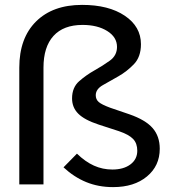

<svg xmlns="http://www.w3.org/2000/svg" viewBox="-20 -755 692 786"><path d="M372 -365Q372 -348 384 -337.5Q396 -327 431 -314L510 -287Q576 -264 605 -230.5Q634 -197 634 -146Q634 -76 581.5 -32.5Q529 11 443 11Q383 11 333 -9.5Q283 -30 240 -70L295 -126Q329 -93 364.5 -77Q400 -61 440 -61Q486 -61 514 -82Q542 -103 542 -138Q542 -168 525 -186Q508 -204 467 -218L384 -245Q326 -264 300.5 -289.5Q275 -315 275 -352Q275 -397 304 -422.5Q333 -448 367 -467Q401 -486 430 -507Q459 -528 459 -563Q459 -603 419 -628Q379 -653 318 -653Q240 -653 199 -608Q158 -563 158 -478V0H59V-478Q59 -599 127.5 -667Q196 -735 316 -735Q425 -735 491 -690.5Q557 -646 557 -574Q557 -522 528 -492Q499 -462 464.5 -442.5Q430 -423 401 -406.5Q372 -390 372 -365Z"/></svg>

Font: Red Hat Display Medium
Style: Regular
Weight: 500
Designer: Pentagram / MCKL
Foundry: Pentagram / MCKL
Version: Version 1.005; Red Hat Display Medium